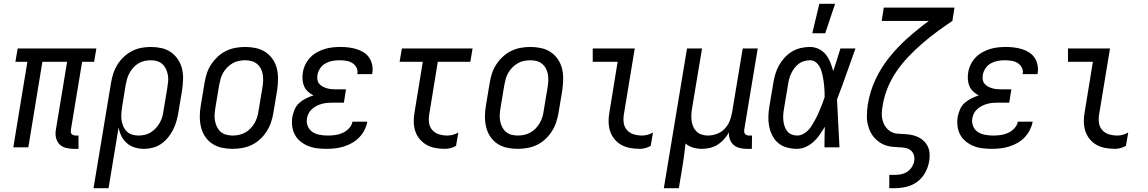

<svg xmlns="http://www.w3.org/2000/svg" viewBox="-20 -775 6040 1010"><path d="M393 8H366Q345 8 325 2.5Q305 -3 292 -17Q279 -31 274.5 -51Q270 -71 274 -93L333 -450H203L129 0H50L124 -450H61L73 -520H487L475 -450H412L353 -93Q352 -86 352.5 -80Q353 -74 357 -70Q361 -66 366.5 -64Q372 -62 378 -62H393Z M551 215H472L564 -339Q568 -364 576 -388.5Q584 -413 598 -435.5Q612 -458 632 -476.5Q652 -495 675.5 -507Q699 -519 724 -523.5Q749 -528 773 -528Q802 -528 829.5 -522Q857 -516 879 -500.5Q901 -485 916 -462.5Q931 -440 937.5 -413.5Q944 -387 943 -358Q942 -329 938 -301L918 -181Q914 -158 907.5 -135.5Q901 -113 890 -91.5Q879 -70 863.5 -51Q848 -32 827.5 -18Q807 -4 784 2Q761 8 738 8Q713 8 689.5 1Q666 -6 648 -21.5Q630 -37 619 -58.5Q608 -80 604 -105ZM708 -62Q724 -62 740.5 -65.5Q757 -69 772 -78Q787 -87 799 -100Q811 -113 820 -128.5Q829 -144 833.5 -160Q838 -176 840 -192L860 -312Q863 -329 864.5 -346.5Q866 -364 863 -380.5Q860 -397 853 -412Q846 -427 834.5 -437.5Q823 -448 807 -453Q791 -458 774 -458Q758 -458 741 -454.5Q724 -451 709 -442Q694 -433 682 -420Q670 -407 661.5 -391.5Q653 -376 648.5 -360Q644 -344 641 -328L623 -217Q620 -199 618.5 -181Q617 -163 619 -146Q621 -129 627.5 -113Q634 -97 645.5 -85Q657 -73 673.5 -67.5Q690 -62 708 -62Z M1203 8Q1174 8 1146.5 2Q1119 -4 1096.5 -19Q1074 -34 1059 -56.5Q1044 -79 1037.5 -106Q1031 -133 1031 -161.5Q1031 -190 1036 -219L1056 -339Q1060 -364 1068 -389Q1076 -414 1091 -436.5Q1106 -459 1126 -477.5Q1146 -496 1170 -507.5Q1194 -519 1219.5 -523.5Q1245 -528 1270 -528Q1299 -528 1326.5 -522Q1354 -516 1376.5 -501Q1399 -486 1414.5 -463.5Q1430 -441 1436.5 -414Q1443 -387 1442.5 -358.5Q1442 -330 1438 -301L1418 -181Q1414 -156 1405.5 -131Q1397 -106 1382.5 -83.5Q1368 -61 1348 -42.5Q1328 -24 1304 -12.5Q1280 -1 1254 3.5Q1228 8 1203 8ZM1204 -62Q1220 -62 1237 -65.5Q1254 -69 1269.5 -77.5Q1285 -86 1297.5 -99Q1310 -112 1319 -127.5Q1328 -143 1333 -159.5Q1338 -176 1340 -192L1360 -312Q1363 -330 1364 -347.5Q1365 -365 1362.5 -381.5Q1360 -398 1352.5 -413Q1345 -428 1332.5 -438.5Q1320 -449 1304 -453.5Q1288 -458 1270 -458Q1254 -458 1236.5 -454.5Q1219 -451 1204 -442.5Q1189 -434 1176 -421Q1163 -408 1154 -392.5Q1145 -377 1140.5 -360.5Q1136 -344 1133 -328L1113 -208Q1110 -190 1109 -172.5Q1108 -155 1111 -138.5Q1114 -122 1121.5 -107Q1129 -92 1141 -81.5Q1153 -71 1169.5 -66.5Q1186 -62 1204 -62Z M1698 8Q1673 8 1648 5Q1623 2 1601 -7Q1579 -16 1560.5 -31Q1542 -46 1531 -66.5Q1520 -87 1517 -111.5Q1514 -136 1518 -161Q1522 -181 1530.5 -200.5Q1539 -220 1555 -234Q1571 -248 1590 -257.5Q1609 -267 1629 -273Q1613 -281 1600 -293Q1587 -305 1580 -321Q1573 -337 1571.5 -355.5Q1570 -374 1573 -393Q1576 -414 1585.5 -434Q1595 -454 1610 -470.5Q1625 -487 1645 -498.5Q1665 -510 1685.5 -516.5Q1706 -523 1727.5 -525.5Q1749 -528 1770 -528Q1792 -528 1813 -525.5Q1834 -523 1854.5 -517Q1875 -511 1892.5 -500Q1910 -489 1921.5 -472.5Q1933 -456 1937.5 -435Q1942 -414 1939 -392L1937 -385H1859L1860 -388Q1863 -406 1854.5 -421Q1846 -436 1831.5 -444.5Q1817 -453 1799.5 -455.5Q1782 -458 1764 -458Q1746 -458 1727.5 -454.5Q1709 -451 1692 -441.5Q1675 -432 1664 -415.5Q1653 -399 1650 -381Q1648 -369 1649.5 -357Q1651 -345 1658 -336Q1665 -327 1675 -321Q1685 -315 1696.5 -311.5Q1708 -308 1720 -306.5Q1732 -305 1744 -305H1800L1789 -235H1733Q1719 -235 1704.5 -234Q1690 -233 1676 -229.5Q1662 -226 1648.5 -219.5Q1635 -213 1623.5 -203.5Q1612 -194 1604.5 -180.5Q1597 -167 1595 -153Q1591 -131 1599 -111.5Q1607 -92 1623.5 -81Q1640 -70 1661 -66Q1682 -62 1704 -62Q1723 -62 1743 -64.5Q1763 -67 1782 -75.5Q1801 -84 1816 -100Q1831 -116 1834 -135H1912V-134Q1908 -112 1897 -90.5Q1886 -69 1869.5 -52Q1853 -35 1832 -23Q1811 -11 1788 -4Q1765 3 1742.5 5.5Q1720 8 1698 8Z M2321 8Q2295 8 2270.5 3.5Q2246 -1 2225 -12.5Q2204 -24 2188 -43Q2172 -62 2164.5 -85Q2157 -108 2156.5 -134Q2156 -160 2161 -186L2204 -450H2082L2094 -520H2466L2454 -450H2283L2238 -174Q2234 -151 2237 -129Q2240 -107 2254 -91Q2268 -75 2289.5 -68.5Q2311 -62 2333 -62Q2348 -62 2362.5 -66Q2377 -70 2391 -78L2379 -8Q2366 0 2351 4Q2336 8 2321 8Z M2703 8Q2674 8 2646.5 2Q2619 -4 2596.5 -19Q2574 -34 2559 -56.5Q2544 -79 2537.5 -106Q2531 -133 2531 -161.5Q2531 -190 2536 -219L2556 -339Q2560 -364 2568 -389Q2576 -414 2591 -436.5Q2606 -459 2626 -477.5Q2646 -496 2670 -507.5Q2694 -519 2719.5 -523.5Q2745 -528 2770 -528Q2799 -528 2826.5 -522Q2854 -516 2876.5 -501Q2899 -486 2914.5 -463.5Q2930 -441 2936.5 -414Q2943 -387 2942.5 -358.5Q2942 -330 2938 -301L2918 -181Q2914 -156 2905.5 -131Q2897 -106 2882.5 -83.5Q2868 -61 2848 -42.5Q2828 -24 2804 -12.5Q2780 -1 2754 3.5Q2728 8 2703 8ZM2704 -62Q2720 -62 2737 -65.5Q2754 -69 2769.5 -77.5Q2785 -86 2797.5 -99Q2810 -112 2819 -127.5Q2828 -143 2833 -159.5Q2838 -176 2840 -192L2860 -312Q2863 -330 2864 -347.5Q2865 -365 2862.5 -381.5Q2860 -398 2852.5 -413Q2845 -428 2832.5 -438.5Q2820 -449 2804 -453.5Q2788 -458 2770 -458Q2754 -458 2736.5 -454.5Q2719 -451 2704 -442.5Q2689 -434 2676 -421Q2663 -408 2654 -392.5Q2645 -377 2640.5 -360.5Q2636 -344 2633 -328L2613 -208Q2610 -190 2609 -172.5Q2608 -155 2611 -138.5Q2614 -122 2621.5 -107Q2629 -92 2641 -81.5Q2653 -71 2669.5 -66.5Q2686 -62 2704 -62Z M3346 8Q3320 8 3295 3.5Q3270 -1 3249 -12.5Q3228 -24 3212.5 -43Q3197 -62 3189.5 -85Q3182 -108 3181.5 -134Q3181 -160 3186 -186L3229 -450H3098V-520H3319L3262 -174Q3258 -151 3261 -129Q3264 -107 3278 -91Q3292 -75 3313.5 -68.5Q3335 -62 3358 -62Q3372 -62 3386.5 -66Q3401 -70 3415 -78L3403 -8Q3390 0 3375 4Q3360 8 3346 8Z M3472 215 3594 -520H3673L3621 -208Q3618 -191 3617 -174Q3616 -157 3618 -140.5Q3620 -124 3626.5 -109Q3633 -94 3644.5 -83Q3656 -72 3671.5 -67Q3687 -62 3704 -62Q3727 -62 3750.5 -70.5Q3774 -79 3791.5 -97Q3809 -115 3818 -137.5Q3827 -160 3831 -183L3887 -520H3966L3895 -93Q3894 -86 3895 -80Q3896 -74 3899.5 -70Q3903 -66 3908.5 -64Q3914 -62 3921 -62H3936L3935 8H3909Q3889 8 3871 3.5Q3853 -1 3839.5 -12.5Q3826 -24 3819.5 -42Q3813 -60 3815 -79Q3804 -60 3789 -43Q3774 -26 3755 -14Q3736 -2 3714.5 3Q3693 8 3673 8Q3648 8 3626 1.5Q3604 -5 3586 -20Q3583 12 3578.5 44Q3574 76 3569 107L3551 215Z M4173 8Q4146 8 4120 1Q4094 -6 4074.5 -22Q4055 -38 4043 -61.5Q4031 -85 4026 -111Q4021 -137 4022 -164.5Q4023 -192 4028 -219L4048 -339Q4052 -363 4059 -386.5Q4066 -410 4078 -431.5Q4090 -453 4107.5 -472Q4125 -491 4146.5 -504Q4168 -517 4192.5 -522.5Q4217 -528 4240 -528Q4266 -528 4288 -517Q4310 -506 4324.5 -487.5Q4339 -469 4348 -446.5Q4357 -424 4363 -401Q4373 -431 4382.5 -460.5Q4392 -490 4401 -520H4480Q4456 -453 4432.5 -386Q4409 -319 4383 -252Q4387 -189 4389.5 -126Q4392 -63 4396 0H4317Q4317 -27 4317.5 -54Q4318 -81 4319 -108Q4306 -87 4292 -66.5Q4278 -46 4260 -29.5Q4242 -13 4219 -2.5Q4196 8 4173 8ZM4174 -62Q4189 -62 4204.5 -70Q4220 -78 4231.5 -90Q4243 -102 4251.5 -116.5Q4260 -131 4268 -145Q4276 -159 4282.5 -174Q4289 -189 4295.5 -204Q4302 -219 4307.5 -234Q4313 -249 4318 -264Q4318 -279 4317.5 -293.5Q4317 -308 4315.5 -322.5Q4314 -337 4312 -351.5Q4310 -366 4307 -379.5Q4304 -393 4299.5 -406.5Q4295 -420 4287 -431.5Q4279 -443 4267.5 -450.5Q4256 -458 4241 -458Q4226 -458 4210 -453.5Q4194 -449 4181 -439Q4168 -429 4158 -415.5Q4148 -402 4141.5 -387.5Q4135 -373 4131 -358Q4127 -343 4125 -328L4105 -208Q4102 -192 4100.5 -175.5Q4099 -159 4100.5 -143.5Q4102 -128 4106.5 -113Q4111 -98 4120 -86Q4129 -74 4143.5 -68Q4158 -62 4174 -62ZM4253 -600 4290 -755H4373L4321 -600Z M4658 215V145H4688Q4704 145 4721 141.5Q4738 138 4752.5 128.5Q4767 119 4776.5 104Q4786 89 4789 73Q4792 55 4787 39.5Q4782 24 4769 14.5Q4756 5 4739.5 2.5Q4723 0 4706 -0.5Q4689 -1 4672.5 -3Q4656 -5 4640.5 -10Q4625 -15 4611.5 -23.5Q4598 -32 4586.5 -43Q4575 -54 4566.5 -67.5Q4558 -81 4552.5 -96Q4547 -111 4543.5 -127Q4540 -143 4540 -160Q4540 -177 4541.5 -194Q4543 -211 4545 -228L4546 -229Q4556 -294 4585.5 -357Q4615 -420 4659 -474.5Q4703 -529 4756 -576Q4809 -623 4866 -665H4618L4629 -735H5001L4990 -665Q4948 -637 4907.5 -607Q4867 -577 4829 -544Q4791 -511 4756.5 -474.5Q4722 -438 4694 -396.5Q4666 -355 4648 -309.5Q4630 -264 4623 -218Q4619 -198 4618.5 -178.5Q4618 -159 4623 -141Q4628 -123 4638.5 -108Q4649 -93 4664.5 -83.5Q4680 -74 4699.5 -72Q4719 -70 4738.5 -69.5Q4758 -69 4776.5 -65Q4795 -61 4811.5 -53Q4828 -45 4841 -32Q4854 -19 4861.5 -2.5Q4869 14 4870 33.5Q4871 53 4868 72Q4863 103 4847.5 132Q4832 161 4806 180.5Q4780 200 4748.5 207.5Q4717 215 4687 215Z M5198 8Q5173 8 5148 5Q5123 2 5101 -7Q5079 -16 5060.5 -31Q5042 -46 5031 -66.5Q5020 -87 5017 -111.5Q5014 -136 5018 -161Q5022 -181 5030.5 -200.5Q5039 -220 5055 -234Q5071 -248 5090 -257.5Q5109 -267 5129 -273Q5113 -281 5100 -293Q5087 -305 5080 -321Q5073 -337 5071.5 -355.5Q5070 -374 5073 -393Q5076 -414 5085.5 -434Q5095 -454 5110 -470.5Q5125 -487 5145 -498.5Q5165 -510 5185.5 -516.5Q5206 -523 5227.5 -525.5Q5249 -528 5270 -528Q5292 -528 5313 -525.5Q5334 -523 5354.5 -517Q5375 -511 5392.5 -500Q5410 -489 5421.5 -472.5Q5433 -456 5437.5 -435Q5442 -414 5439 -392L5437 -385H5359L5360 -388Q5363 -406 5354.5 -421Q5346 -436 5331.5 -444.5Q5317 -453 5299.5 -455.5Q5282 -458 5264 -458Q5246 -458 5227.5 -454.5Q5209 -451 5192 -441.5Q5175 -432 5164 -415.5Q5153 -399 5150 -381Q5148 -369 5149.5 -357Q5151 -345 5158 -336Q5165 -327 5175 -321Q5185 -315 5196.5 -311.5Q5208 -308 5220 -306.5Q5232 -305 5244 -305H5300L5289 -235H5233Q5219 -235 5204.5 -234Q5190 -233 5176 -229.5Q5162 -226 5148.5 -219.5Q5135 -213 5123.5 -203.5Q5112 -194 5104.5 -180.5Q5097 -167 5095 -153Q5091 -131 5099 -111.5Q5107 -92 5123.5 -81Q5140 -70 5161 -66Q5182 -62 5204 -62Q5223 -62 5243 -64.5Q5263 -67 5282 -75.5Q5301 -84 5316 -100Q5331 -116 5334 -135H5412V-134Q5408 -112 5397 -90.5Q5386 -69 5369.5 -52Q5353 -35 5332 -23Q5311 -11 5288 -4Q5265 3 5242.5 5.5Q5220 8 5198 8Z M5846 8Q5820 8 5795 3.5Q5770 -1 5749 -12.5Q5728 -24 5712.5 -43Q5697 -62 5689.5 -85Q5682 -108 5681.5 -134Q5681 -160 5686 -186L5729 -450H5598V-520H5819L5762 -174Q5758 -151 5761 -129Q5764 -107 5778 -91Q5792 -75 5813.5 -68.5Q5835 -62 5858 -62Q5872 -62 5886.5 -66Q5901 -70 5915 -78L5903 -8Q5890 0 5875 4Q5860 8 5846 8Z"/></svg>

Font: Iosevka Term Oblique
Style: Regular
Weight: 400
Italic angle: -9°
Monospace: yes
Designer: Belleve Invis
Foundry: Belleve Invis
Version: Version 31.4.0